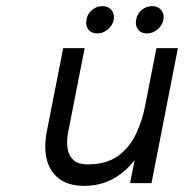

<svg xmlns="http://www.w3.org/2000/svg" viewBox="-20 -597 600 626"><path d="M255 9Q203 9 172.5 -14.5Q142 -38 132.5 -77Q123 -116 132 -165L186 -440H256L202 -165Q197 -139 200 -115Q203 -91 218.5 -76Q234 -61 266 -61Q325 -61 362.5 -87Q400 -113 422 -157.5Q444 -202 454 -256L490 -440H560L474 0H404L419 -75Q386 -33 345 -12Q304 9 255 9ZM459 -488Q440 -488 430 -501Q420 -514 424 -533Q427 -552 442 -564.5Q457 -577 476 -577Q495 -577 505.5 -564.5Q516 -552 513 -533Q509 -514 493.5 -501Q478 -488 459 -488ZM297 -488Q278 -488 268 -501Q258 -514 262 -533Q265 -552 280 -564.5Q295 -577 314 -577Q333 -577 343.5 -564.5Q354 -552 351 -533Q347 -514 331.5 -501Q316 -488 297 -488Z"/></svg>

Font: Teachers
Style: Italic
Weight: 400
Italic angle: -11°
Designer: Alfredo Marco Pradil, Chank Diesel
Version: Version 1.001